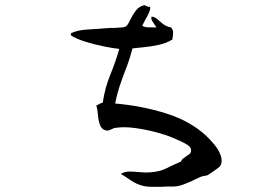

<svg xmlns="http://www.w3.org/2000/svg" viewBox="-20 -746 1040 742"><path d="M833 -145Q837 -134 836.5 -122.5Q836 -111 829 -102Q828 -101 817.5 -93Q807 -85 796 -78Q785 -71 782 -69Q777 -67 768.5 -66Q760 -65 752 -61Q748 -59 743.5 -57Q739 -55 735 -53Q713 -42 689 -33Q665 -24 641 -25Q632 -25 622.5 -25Q613 -25 604 -24Q586 -24 568 -24Q550 -24 535 -27Q507 -34 485.5 -49Q464 -64 447 -74Q462 -83 480 -83Q498 -83 517 -81Q528 -80 538.5 -79.5Q549 -79 560 -80Q596 -82 624 -96Q652 -110 680 -122Q681 -128 686 -132Q691 -136 697 -140Q705 -145 712.5 -151Q720 -157 718 -169Q717 -178 704.5 -186Q692 -194 676.5 -201Q661 -208 649 -213Q624 -224 585 -234.5Q546 -245 503.5 -251Q461 -257 427 -252Q423 -252 418.5 -250Q414 -248 410 -246Q405 -244 401 -242.5Q397 -241 394 -241Q374 -244 367 -262Q360 -280 358.5 -302Q357 -324 352 -338Q357 -340 363.5 -344Q370 -348 377 -349Q386 -408 406 -456.5Q426 -505 441 -557Q419 -559 382 -566.5Q345 -574 309.5 -585Q274 -596 253 -610Q255 -612 254 -614Q253 -617 255 -618Q281 -630 319 -632Q357 -634 391 -637Q399 -638 407 -638Q415 -638 422 -638Q438 -639 451 -640Q464 -641 469 -646Q476 -653 484 -670.5Q492 -688 505 -705Q518 -722 538 -726Q542 -725 547 -722Q549 -721 552 -720Q555 -719 560 -720Q562 -711 555 -695.5Q548 -680 540 -667Q537 -660 534 -655Q531 -650 530 -646Q538 -641 552 -640.5Q566 -640 578 -640Q583 -640 585 -640Q583 -643 578 -650Q573 -657 568 -665Q563 -673 566 -682Q580 -680 590 -670.5Q600 -661 612 -652Q624 -643 641 -640Q649 -632 649 -620.5Q649 -609 646 -593Q623 -579 593 -572.5Q563 -566 535.5 -563.5Q508 -561 492 -559Q482 -520 469 -486.5Q456 -453 444.5 -419.5Q433 -386 425 -346Q529 -337 622.5 -307.5Q716 -278 777 -221Q788 -211 806.5 -189.5Q825 -168 833 -145Z"/></svg>

Font: Yuji Boku
Style: Regular
Weight: 400
Designer: Kataoka Yuji
Foundry: Kinuta Font Factory
Version: Version 3.002